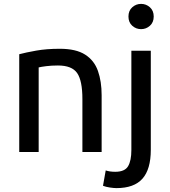

<svg xmlns="http://www.w3.org/2000/svg" viewBox="-20 -782 875 988"><path d="M79 0V-503Q113 -512 166 -521.5Q219 -531 288 -531Q371 -531 418 -501Q465 -471 484 -417Q503 -363 503 -292V0H404V-272Q404 -367 377 -406Q350 -445 278 -445Q245 -445 217.5 -441.5Q190 -438 179 -435V0ZM579 186Q567 186 546 183Q525 180 510 174L524 95Q545 102 573 102Q622 102 639 73.5Q656 45 656 -10V-521H756V-11Q756 89 713 137.5Q670 186 579 186ZM706 -632Q680 -632 660.5 -649.5Q641 -667 641 -697Q641 -727 660.5 -744.5Q680 -762 706 -762Q732 -762 751.5 -744.5Q771 -727 771 -697Q771 -667 751.5 -649.5Q732 -632 706 -632Z"/></svg>

Font: Ubuntu Sans Medium
Style: Regular
Weight: 500
Designer: Dalton Maag Ltd
Foundry: Dalton Maag Ltd
Version: Version 1.006; ttfautohint (v1.8.4.7-5d5b)